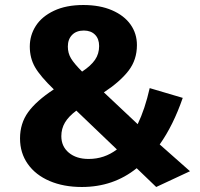

<svg xmlns="http://www.w3.org/2000/svg" viewBox="-20 -730 800 767"><path d="M527 -550Q527 -491 493.5 -447.5Q460 -404 395 -361L530 -234Q559 -294 578 -378L710 -339Q672 -229 618 -153L739 -46L604 17L526 -58Q433 17 307 17Q234 17 178 -7Q122 -31 91 -75Q60 -119 60 -177Q60 -237 92.5 -282Q125 -327 195 -373Q141 -425 120 -461.5Q99 -498 99 -544Q99 -589 123 -626.5Q147 -664 195.5 -687Q244 -710 313 -710Q379 -710 427.5 -689Q476 -668 501.5 -632Q527 -596 527 -550ZM251 -544Q251 -518 263.5 -497Q276 -476 308 -444Q343 -467 359.5 -491Q376 -515 376 -546Q376 -575 359.5 -591.5Q343 -608 315 -608Q285 -608 268 -590.5Q251 -573 251 -544ZM225 -186Q225 -145 255 -120Q285 -95 334 -95Q397 -95 447 -133L285 -288Q254 -265 239.5 -240.5Q225 -216 225 -186Z"/></svg>

Font: FiraGOUPP
Style: Bold
Weight: 700
Designer: bBox Type
Foundry: bBox Type GmbH
Version: Version 1.001